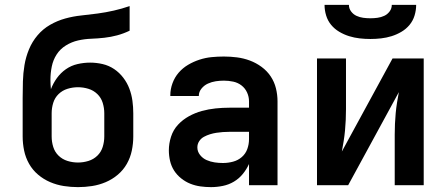

<svg xmlns="http://www.w3.org/2000/svg" viewBox="-20 -760 1840 788"><path d="M300 8Q271 8 242 3.5Q213 -1 186 -12.5Q159 -24 136.5 -43Q114 -62 99.5 -87.5Q85 -113 79 -142Q73 -171 73 -200V-358Q73 -392 74 -426Q75 -460 80.5 -493Q86 -526 99 -557.5Q112 -589 134 -615Q156 -641 185.5 -658Q215 -675 247.5 -684Q280 -693 313.5 -696.5Q347 -700 380.5 -704.5Q414 -709 447 -716.5Q480 -724 512 -735V-634Q487 -622 461 -615Q435 -608 408 -605Q381 -602 354 -601Q327 -600 300.5 -594Q274 -588 250.5 -573.5Q227 -559 212.5 -536.5Q198 -514 192.5 -487Q187 -460 187 -433Q187 -423 187.5 -413Q188 -403 189 -394Q198 -418 213.5 -439.5Q229 -461 250.5 -476Q272 -491 298 -497Q324 -503 350 -503Q376 -503 401.5 -497Q427 -491 448.5 -476.5Q470 -462 486 -441Q502 -420 511 -396Q520 -372 523.5 -346.5Q527 -321 527 -295V-200Q527 -171 521 -142Q515 -113 500.5 -87.5Q486 -62 463.5 -43Q441 -24 414 -12.5Q387 -1 358 3.5Q329 8 300 8ZM300 -93Q322 -93 343 -99.5Q364 -106 379.5 -121Q395 -136 401.5 -157Q408 -178 408 -200V-295Q408 -317 401.5 -338Q395 -359 379.5 -374Q364 -389 343 -395.5Q322 -402 300 -402Q278 -402 257 -395.5Q236 -389 220.5 -374Q205 -359 198.5 -338Q192 -317 192 -295V-200Q192 -178 198.5 -157Q205 -136 220.5 -121Q236 -106 257 -99.5Q278 -93 300 -93Z M846 8Q824 8 802.5 5Q781 2 761 -6Q741 -14 723.5 -28Q706 -42 694.5 -60Q683 -78 678 -99.5Q673 -121 673 -143Q673 -171 682 -199Q691 -227 710.5 -248Q730 -269 755.5 -283Q781 -297 808.5 -304.5Q836 -312 864.5 -315Q893 -318 922 -318H1002V-344Q1002 -363 994 -380.5Q986 -398 971 -409.5Q956 -421 937 -425Q918 -429 899 -429Q882 -429 865.5 -426.5Q849 -424 833.5 -417Q818 -410 807 -396.5Q796 -383 796 -367V-366H679V-369Q679 -394 688 -418.5Q697 -443 713.5 -462Q730 -481 752 -494Q774 -507 798.5 -515Q823 -523 848 -525.5Q873 -528 899 -528Q926 -528 953 -524.5Q980 -521 1005.5 -511.5Q1031 -502 1053.5 -485.5Q1076 -469 1091 -446.5Q1106 -424 1112.5 -397.5Q1119 -371 1119 -344V0H1002V-87Q992 -65 976.5 -46Q961 -27 940 -14.5Q919 -2 894.5 3Q870 8 846 8ZM895 -91Q916 -91 936.5 -96.5Q957 -102 972.5 -115.5Q988 -129 995 -148.5Q1002 -168 1002 -189V-219H922Q908 -219 894.5 -218Q881 -217 868 -215Q855 -213 842 -209Q829 -205 817 -198.5Q805 -192 797.5 -180.5Q790 -169 790 -155Q790 -138 801 -124Q812 -110 828 -103Q844 -96 861 -93.5Q878 -91 895 -91Z M1281 0V-520H1400V-312Q1400 -290 1399 -268Q1398 -246 1396 -224.5Q1394 -203 1390.5 -181Q1387 -159 1383 -138L1591 -520H1719V0H1600V-208Q1600 -230 1601 -252Q1602 -274 1604 -295.5Q1606 -317 1609.5 -339Q1613 -361 1617 -382L1409 0ZM1500 -600Q1478 -600 1456 -602.5Q1434 -605 1413 -611.5Q1392 -618 1372.5 -629.5Q1353 -641 1339 -658Q1325 -675 1318.5 -696.5Q1312 -718 1312 -740H1412Q1412 -725 1421 -713Q1430 -701 1443 -695Q1456 -689 1470.5 -687Q1485 -685 1500 -685Q1515 -685 1529.5 -687Q1544 -689 1557 -695Q1570 -701 1579 -713Q1588 -725 1588 -740H1688Q1688 -718 1681.5 -696.5Q1675 -675 1661 -658Q1647 -641 1627.5 -629.5Q1608 -618 1587 -611.5Q1566 -605 1544 -602.5Q1522 -600 1500 -600Z"/></svg>

Font: Iosevka Extended
Style: Bold
Weight: 700
Width: 7
Monospace: yes
Designer: Belleve Invis
Foundry: Belleve Invis
Version: Version 32.5.0; ttfautohint (v1.8.4)